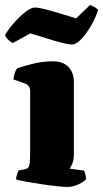

<svg xmlns="http://www.w3.org/2000/svg" viewBox="-42 -744 411 764"><path d="M227 0Q214 0 185.5 -3Q157 -6 123.5 -11Q90 -16 62 -21Q34 -26 22 -30Q22 -37 25 -47.5Q28 -58 32 -66L55 -70Q65 -72 70 -77Q75 -82 76.5 -98Q78 -114 78 -147V-382Q78 -393 72.5 -400.5Q67 -408 59 -411L11 -428Q13 -440 16 -451Q19 -462 26 -472Q45 -479 85.5 -489.5Q126 -500 168 -500Q209 -500 230.5 -477.5Q252 -455 252 -417V-129Q252 -107 245.5 -92.5Q239 -78 235 -73L293 -65Q295 -60 297.5 -50.5Q300 -41 300 -31Q295 -24 282 -16.5Q269 -9 254.5 -4.5Q240 0 227 0ZM245 -567Q230.7 -567 203.2 -574Q175.6 -581 143.3 -591.5Q111 -602 78.7 -611L9.4 -573Q2.7 -575 -7.7 -584.5Q-18.2 -594 -22 -605Q-7.7 -629 14.6 -654Q36.9 -679 59.2 -696.5Q81.6 -714 95.8 -714Q112 -714 140.5 -706.5Q169 -699 201.7 -689Q234.5 -679 261.1 -671L316.2 -724Q323.8 -721 331.4 -717.5Q339 -714 348.5 -705Q339 -674 320.5 -642Q302 -610 281.5 -588.5Q261.1 -567 245 -567Z"/></svg>

Font: Texturina Medium 12pt Black
Style: Regular
Weight: 900
Version: Version 1.002